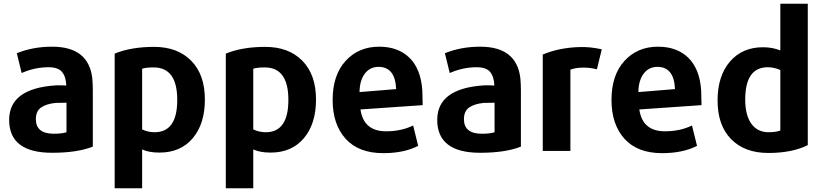

<svg xmlns="http://www.w3.org/2000/svg" viewBox="-20 -800 4420 1028"><path d="M477 -15Q394 18 259 18Q29 18 29 -158Q29 -327 280 -343Q305 -344 335 -342Q333 -390 312 -415Q291 -440 240 -440Q166 -440 96 -409L70 -515Q156 -550 259 -550Q454 -550 474 -382Q477 -350 477 -317ZM336 -92V-250Q290 -250 278 -249Q228 -244 200 -224.5Q172 -205 172 -162Q172 -84 268 -84Q312 -84 336 -92Z M1077 -267Q1077 -137 1012 -60Q947 17 834 17Q777 17 741 0V208H594V-513Q682 -549 805 -549Q931 -549 1004 -474.5Q1077 -400 1077 -267ZM929 -265Q929 -439 803 -439Q761 -439 741 -432V-107Q773 -92 808 -92Q929 -92 929 -265Z M1672 -267Q1672 -137 1607 -60Q1542 17 1429 17Q1372 17 1336 0V208H1189V-513Q1277 -549 1400 -549Q1526 -549 1599 -474.5Q1672 -400 1672 -267ZM1524 -265Q1524 -439 1398 -439Q1356 -439 1336 -432V-107Q1368 -92 1403 -92Q1524 -92 1524 -265Z M2243 -237 1910 -214Q1927 -97 2047 -97Q2128 -97 2192 -128L2219 -19Q2143 20 2032 20Q1900 20 1830.5 -57Q1761 -134 1761 -265Q1761 -398 1830.5 -474Q1900 -550 2010 -550Q2112 -550 2172.5 -490.5Q2233 -431 2241 -318Q2241 -309 2242 -283Q2243 -257 2243 -237ZM2101 -323Q2096 -442 2007 -442Q1961 -442 1933.5 -406Q1906 -370 1905 -307Z M2769 -15Q2686 18 2551 18Q2321 18 2321 -158Q2321 -327 2572 -343Q2597 -344 2627 -342Q2625 -390 2604 -415Q2583 -440 2532 -440Q2458 -440 2388 -409L2362 -515Q2448 -550 2551 -550Q2746 -550 2766 -382Q2769 -350 2769 -317ZM2628 -92V-250Q2582 -250 2570 -249Q2520 -244 2492 -224.5Q2464 -205 2464 -162Q2464 -84 2560 -84Q2604 -84 2628 -92Z M3202 -536Q3194 -501 3176 -429Q3140 -438 3106 -438Q3060 -438 3034 -427V8H2886V-508Q2974 -545 3083 -548Q3139 -550 3202 -536Z M3736 -237 3403 -214Q3420 -97 3540 -97Q3621 -97 3685 -128L3712 -19Q3636 20 3525 20Q3393 20 3323.5 -57Q3254 -134 3254 -265Q3254 -398 3323.5 -474Q3393 -550 3503 -550Q3605 -550 3665.5 -490.5Q3726 -431 3734 -318Q3734 -309 3735 -283Q3736 -257 3736 -237ZM3594 -323Q3589 -442 3500 -442Q3454 -442 3426.5 -406Q3399 -370 3398 -307Z M4305 -23Q4221 19 4094 19Q3967 19 3894.5 -55Q3822 -129 3822 -262Q3822 -393 3888 -470Q3954 -547 4065 -547Q4116 -547 4158 -530V-780H4305ZM4158 -101V-425Q4124 -440 4091 -440Q3970 -440 3970 -267Q3970 -184 4002.5 -138Q4035 -92 4096 -92Q4133 -92 4158 -101Z"/></svg>

Font: Repo
Style: Bold
Weight: 700
Designer: Stefan Peev
Foundry: Context Ltd
Version: Version 001.000